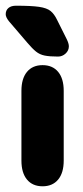

<svg xmlns="http://www.w3.org/2000/svg" viewBox="-29 -641 291 672"><path d="M46 -79Q46 -36 65.5 -12.5Q85 11 120 11Q155 11 174.5 -12.5Q194 -36 194 -79V-323Q194 -366 174.5 -389.5Q155 -413 120 -413Q85 -413 65.5 -389.5Q46 -366 46 -323ZM2 -567 67 -491Q84 -471 97 -460.5Q110 -450 127.5 -446.5Q145 -443 174 -443Q189 -443 200.5 -453.5Q212 -464 212 -479Q212 -489 204 -505L171 -571Q161 -592 148 -602.5Q135 -613 108 -617Q81 -621 27 -621Q10 -621 0.5 -613Q-9 -605 -9 -591Q-9 -581 2 -567Z"/></svg>

Font: Beiruti Black
Style: Regular
Weight: 900
Designer: Arlette Boutros
Foundry: Boutros
Version: Version 1.41